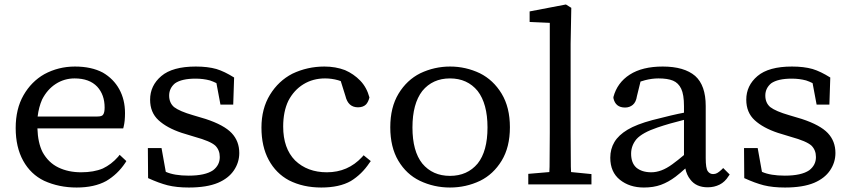

<svg xmlns="http://www.w3.org/2000/svg" viewBox="-20 -823 3798 857"><path d="M148 -303H415Q435 -303 440 -311Q447 -320 447 -343Q447 -400 414 -436Q379 -473 313 -473Q267 -473 229 -448.5Q191 -424 168 -379Q153 -345 148 -303ZM544 -104 539 -96Q505 -45 454 -15Q401 14 322 14Q243 14 177 -16Q117 -45 83.5 -105.5Q50 -166 50 -251.5Q50 -337 85 -398Q120 -459 178 -492Q241 -526 314.5 -526Q388 -526 439 -499Q487 -471 512.5 -424.5Q538 -378 538 -318Q538 -282 532 -258L530 -250H147Q149 -186 170 -144Q196 -97 240.5 -75.5Q285 -54 342 -54Q399 -54 439 -71Q477 -89 507 -123L514 -132Z M953 -7Q903 14 823 14Q768 14 728 4Q689 -6 641 -28L640 -162H701L720 -56Q758 -39 822 -39Q896 -39 931 -63Q961 -86 961 -122Q961 -153 941 -173Q919 -193 850 -212L791 -230Q725 -252 687.5 -286.5Q650 -321 650 -378Q650 -441 700 -483.5Q750 -526 854 -526Q907 -526 946 -515Q982 -504 1025 -477L1021 -356H973H964L946 -452Q932 -459 917 -464Q887 -472 853 -472Q791 -472 761 -451Q735 -429 735 -396.5Q735 -364 757 -345Q782 -326 841 -309L898 -292Q980 -265 1014 -229Q1048 -193 1048 -140Q1048 -98 1024 -62.5Q1000 -27 953 -7Z M1635 -104 1629 -96Q1595 -45 1546 -15Q1495 14 1414 14Q1333 14 1270 -18Q1212 -49 1179.5 -109Q1147 -169 1147 -253.5Q1147 -338 1185 -400Q1223 -462 1285 -494Q1352 -526 1428 -526Q1478 -526 1520 -510Q1559 -493 1588 -463Q1617 -433 1629 -388Q1624 -368 1614 -357Q1601 -344 1578 -344Q1534 -344 1522 -394L1501 -461Q1497 -463 1489 -465Q1460 -473 1431 -473Q1377 -473 1334.5 -447Q1292 -421 1267 -373Q1244 -325 1244 -258Q1244 -161 1297 -107Q1352 -54 1439 -54Q1533 -54 1596 -122L1603 -130Z M1865 -417Q1821 -360 1821 -254Q1821 -148 1865 -93Q1911 -38 1988.5 -38Q2066 -38 2112 -93Q2156 -148 2156 -254Q2156 -360 2112 -417Q2066 -473 1988.5 -473Q1911 -473 1865 -417ZM1856 -496Q1919 -526 1989 -526Q2059 -526 2122 -496Q2182 -466 2219 -405Q2256 -344 2256 -255Q2256 -166 2219 -105.5Q2182 -45 2123 -16Q2060 14 1988.5 14Q1917 14 1854 -16Q1794 -45 1758 -105.5Q1722 -166 1722 -255Q1722 -344 1759 -405Q1796 -466 1856 -496Z M2432 -55Q2432 -67 2433 -79L2434 -231V-721L2344 -725V-736V-763V-772L2506 -803L2530 -788L2527 -628V-230Q2527 -196 2527.5 -156Q2528 -116 2528 -79Q2529 -66 2529 -55L2620 -46V0H2338V-37V-47Z M2821 -202Q2797 -173 2797 -137Q2797 -96 2820 -75Q2845 -54 2887 -54Q2909 -54 2932 -62.5Q2955 -71 2980.5 -89.5Q3006 -108 3033 -131V-288Q2968 -272 2915 -254Q2847 -231 2821 -202ZM2854 14Q2790 14 2747 -20.5Q2704 -55 2704 -119Q2704 -158 2722.5 -189Q2741 -220 2781 -244Q2821 -268 2892 -287Q2938 -299 2974.5 -307.5Q3011 -316 3033 -320V-349Q3033 -401 3020.5 -427Q3008 -453 2984 -463Q2960 -473 2919 -473Q2890 -473 2859 -465Q2849 -462 2839 -459L2823 -394Q2819 -367 2804.5 -355Q2790 -343 2770 -343Q2727 -343 2718 -385V-387V-390Q2735 -454 2791 -490Q2847 -526 2938 -526Q3034 -526 3083 -484Q3130 -442 3130 -350V-117Q3130 -72 3139 -59Q3148 -46 3163 -46Q3173 -46 3181 -50.5Q3189 -55 3200 -65L3208 -73L3237 -44L3232 -37Q3216 -11 3192 1Q3168 13 3139 13Q3087 13 3061 -22Q3045 -42 3039 -71Q3016 -50 2995 -34Q2963 -10 2930 2Q2897 14 2854 14Z M3614 -7Q3564 14 3484 14Q3429 14 3389 4Q3350 -6 3302 -28L3301 -162H3362L3381 -56Q3419 -39 3483 -39Q3557 -39 3592 -63Q3622 -86 3622 -122Q3622 -153 3602 -173Q3580 -193 3511 -212L3452 -230Q3386 -252 3348.5 -286.5Q3311 -321 3311 -378Q3311 -441 3361 -483.5Q3411 -526 3515 -526Q3568 -526 3607 -515Q3643 -504 3686 -477L3682 -356H3634H3625L3607 -452Q3593 -459 3578 -464Q3548 -472 3514 -472Q3452 -472 3422 -451Q3396 -429 3396 -396.5Q3396 -364 3418 -345Q3443 -326 3502 -309L3559 -292Q3641 -265 3675 -229Q3709 -193 3709 -140Q3709 -98 3685 -62.5Q3661 -27 3614 -7Z"/></svg>

Font: Early Summer Mincho Screen
Style: Regular
Weight: 400
Designer: GuiWonder
Version: Version 1.002